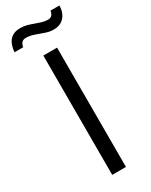

<svg xmlns="http://www.w3.org/2000/svg" viewBox="-247 -909 754 956"><g transform="rotate(-30 130.0 -431.0)"><path d="M91 0V-686H170V0ZM-25 -772Q-23 -797 -14.5 -817.5Q-6 -838 12 -850Q30 -862 58 -862Q84 -862 108.5 -854Q133 -846 156.5 -837.5Q180 -829 201 -829Q217 -829 224.5 -838.5Q232 -848 234 -862H285Q285 -837 275.5 -816.5Q266 -796 247.5 -784Q229 -772 202 -772Q177 -772 152.5 -781Q128 -790 104.5 -798Q81 -806 60 -806Q43 -806 35 -796.5Q27 -787 25 -772Z"/></g></svg>

Font: Archivo SemiBold Light
Style: Regular
Weight: 300
Version: Version 2.001